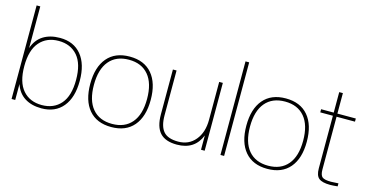

<svg xmlns="http://www.w3.org/2000/svg" viewBox="-74 -1056 2715 1411"><g transform="rotate(15 1283.5 -351.0)"><path d="M289.1 9.8Q213.4 9.8 161.6 -22.9Q109.9 -55.7 87.9 -121.1V0H60.1V-711.9H87.9V-395Q109.9 -460.4 161.6 -493.2Q213.4 -525.9 289.1 -525.9Q393.6 -525.9 451.7 -455.3Q509.8 -384.8 509.8 -257.8Q509.8 -131.3 451.7 -60.8Q393.6 9.8 289.1 9.8ZM285.2 -14.2Q376 -14.2 429 -75Q481.9 -135.7 481.9 -257.8Q481.9 -380.4 429 -441.2Q376 -502 285.2 -502Q194.3 -502 141.1 -440.9Q87.9 -379.9 87.9 -257.8Q87.9 -135.7 140.9 -75Q193.8 -14.2 285.2 -14.2Z M990.2 -60.3Q930.7 9.8 819.8 9.8Q709 9.8 649.4 -60.3Q589.8 -130.4 589.8 -257.8Q589.8 -385.3 649.4 -455.6Q709 -525.9 819.8 -525.9Q930.7 -525.9 990.2 -455.6Q1049.8 -385.3 1049.8 -257.8Q1049.8 -130.4 990.2 -60.3ZM670.4 -76.7Q723.1 -14.2 819.8 -14.2Q916.5 -14.2 969.2 -76.7Q1022 -139.2 1022 -257.8Q1022 -376.5 969.2 -439.2Q916.5 -502 819.8 -502Q723.1 -502 670.4 -439.2Q617.7 -376.5 617.7 -257.8Q617.7 -139.2 670.4 -76.7Z M1319.3 9.8Q1231.4 9.8 1190.4 -35.4Q1149.4 -80.6 1149.4 -174.8V-516.1H1177.2V-174.8Q1177.2 -92.3 1210.7 -53.2Q1244.1 -14.2 1323.2 -14.2Q1403.8 -14.2 1452.6 -73Q1501.5 -131.8 1501.5 -228V-516.1H1529.3V0H1501.5V-108.9Q1454.6 9.8 1319.3 9.8Z M1677.2 0H1649.4V-711.9H1677.2Z M2177.7 -60.3Q2118.2 9.8 2007.3 9.8Q1896.5 9.8 1836.9 -60.3Q1777.3 -130.4 1777.3 -257.8Q1777.3 -385.3 1836.9 -455.6Q1896.5 -525.9 2007.3 -525.9Q2118.2 -525.9 2177.7 -455.6Q2237.3 -385.3 2237.3 -257.8Q2237.3 -130.4 2177.7 -60.3ZM1857.9 -76.7Q1910.6 -14.2 2007.3 -14.2Q2104 -14.2 2156.7 -76.7Q2209.5 -139.2 2209.5 -257.8Q2209.5 -376.5 2156.7 -439.2Q2104 -502 2007.3 -502Q1910.6 -502 1857.9 -439.2Q1805.2 -376.5 1805.2 -257.8Q1805.2 -139.2 1857.9 -76.7Z M2484.9 3.9Q2424.3 3.9 2398.7 -16.6Q2373 -37.1 2373 -91.8V-492.2H2276.9V-516.1H2373V-671.9H2400.9V-516.1H2541V-492.2H2400.9V-91.8Q2400.9 -47.9 2418.2 -33.9Q2435.5 -20 2484.9 -20L2541 -22.9V0Q2504.9 3.9 2484.9 3.9Z"/></g></svg>

Font: Creato Display Thin
Style: Regular
Weight: 265
Version: Version 1.000